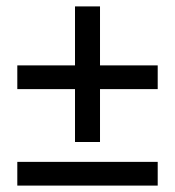

<svg xmlns="http://www.w3.org/2000/svg" viewBox="-20 -579 546 599"><path d="M214 -136V-301H34V-375H214V-559H292V-375H472V-301H292V-136ZM34 0V-74H472V0Z"/></svg>

Font: Assistant SemiBold
Style: Regular
Weight: 600
Designer: Hebrew By Ben Nathan, Latin by Paul Hunt
Version: Version 3.000